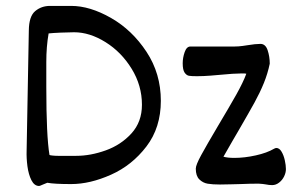

<svg xmlns="http://www.w3.org/2000/svg" viewBox="-20 -615 993 644"><path d="M147.9 -595.2H218.8Q281.7 -595.2 352.5 -554.7Q423.3 -514.2 471.4 -441.2Q519.5 -368.2 519.5 -276.9Q519.5 -187 471.2 -123.8Q422.9 -60.5 352.5 -29.1Q282.2 2.4 218.8 2.4Q162.1 2.4 138.7 -2Q133.3 0 123 4.4Q113.3 8.8 111.3 8.8Q95.2 8.8 85.4 -10.5Q75.7 -29.8 72 -57.4Q68.4 -85 69.3 -109.9L76.7 -512.7Q77.1 -560.1 97.9 -577.6Q118.7 -595.2 147.9 -595.2ZM456.1 -263.7Q456.1 -328.1 421.6 -384.3Q387.2 -440.4 334 -473.6Q280.8 -506.8 228.5 -506.8Q210.9 -506.8 183.8 -505.6Q156.7 -504.4 143.1 -502.9Q135.3 -459 135.3 -406.7V-322.8Q135.3 -158.7 146 -95.2Q147.5 -94.2 155.8 -93.3Q164.1 -92.3 174.3 -92.3H235.8Q283.7 -92.3 334.7 -110.6Q385.7 -128.9 420.9 -167.5Q456.1 -206.1 456.1 -263.7ZM592.8 -402.8Q592.8 -421.4 599.4 -440.2Q606 -459 618.7 -459H767.1Q779.8 -459 793.7 -460.9Q807.6 -462.9 810.5 -463.4Q836.9 -467.8 853.5 -467.8Q870.6 -467.8 877.7 -446.5Q884.8 -425.3 884.8 -401.4Q877.9 -368.2 865 -336.4Q852.1 -304.7 834 -271.7Q815.9 -238.8 778.8 -174.8Q771.5 -162.1 759.3 -141.4Q747.1 -120.6 729.5 -89.4Q743.2 -85.4 766.1 -85.4Q800.3 -85.4 837.9 -93.8Q875.5 -102.1 899.4 -116.2Q900.9 -117.2 903.1 -117.9Q905.3 -118.7 906.7 -118.7Q917 -118.7 924.3 -106.4Q931.6 -94.2 935.3 -77.4Q939 -60.5 939 -47.9Q939 -35.6 932.9 -23.2Q926.8 -10.7 916 -2.4Q905.3 5.9 892.6 5.9Q882.8 5.9 870.6 3.4Q867.7 2.9 860.6 2Q853.5 1 847.2 1Q818.4 1 786.6 2.4Q776.4 2.4 755.4 3.2Q734.4 3.9 717.8 3.9Q692.9 3.9 676.8 1.2Q660.6 -1.5 648.7 -13.2Q636.7 -24.9 636.7 -49.3Q636.7 -61.5 654.8 -94.7Q672.9 -127.9 711.9 -193.8Q749 -255.9 772.5 -297.6Q795.9 -339.4 806.2 -367.7Q804.7 -368.7 791 -368.7Q765.1 -368.7 715.3 -363.8Q710 -363.3 686 -361.3Q662.1 -359.4 640.6 -359.4Q622.1 -359.4 613.8 -360.8Q605.5 -362.3 599.1 -371.6Q592.8 -380.9 592.8 -402.8Z"/></svg>

Font: Dekko
Style: Regular
Weight: 400
Designer: Multiple
Foundry: Sorkin Type
Version: Version 2.001